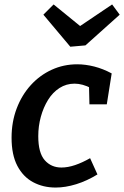

<svg xmlns="http://www.w3.org/2000/svg" viewBox="-20 -832 558 863"><path d="M230 11Q174 11 129 -13Q84 -37 58 -86.5Q32 -136 32 -213Q32 -284 55 -344.5Q78 -405 118.5 -449.5Q159 -494 212.5 -518.5Q266 -543 327 -543Q364 -543 403.5 -533Q443 -523 482 -502L460 -363H382L380 -449L391 -435Q351 -456 315 -456Q278 -456 247.5 -436.5Q217 -417 196 -383Q175 -349 163.5 -307Q152 -265 152 -220Q152 -145 181 -112Q210 -79 256 -79Q285 -79 317.5 -90Q350 -101 385 -121L418 -48Q371 -19 322.5 -4Q274 11 230 11ZM484 -812 518 -766 364 -628 296 -622 175 -766 221 -812 377 -685 297 -686Z"/></svg>

Font: Bitter Thin SemiBold
Style: Italic
Weight: 600
Italic angle: -9°
Version: Version 2.002